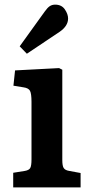

<svg xmlns="http://www.w3.org/2000/svg" viewBox="-20 -809 392 829"><path d="M37 0V-63L87 -71Q105 -74 110.5 -83.5Q116 -93 116 -121V-369Q116 -405 109.5 -417Q103 -429 81 -432L38 -439L45 -505L235 -515L249 -508V-118Q249 -93 255 -83.5Q261 -74 279 -71L328 -62V0ZM96 -577 65 -609 173 -759Q185 -776 195 -782.5Q205 -789 218 -789Q246 -789 260 -768.5Q274 -748 274 -729Q274 -697 238 -672Z"/></svg>

Font: Literata 12pt SemiBold
Style: Regular
Weight: 600
Designer: Latin by Veronika Burian and Jose Scaglione. Greek by Irene Vlachou. Cyrillic by Vera Evstafieva.
Foundry: TypeTogether
Version: Version 3.002